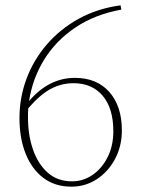

<svg xmlns="http://www.w3.org/2000/svg" viewBox="-20 -687 530 720"><path d="M250 -7Q292 -7 327 -31Q362 -55 383.5 -97.5Q405 -140 405 -195Q405 -281 365 -328Q325 -375 256 -375Q210 -375 170 -353.5Q130 -332 86 -281Q85 -272 85 -263Q85 -254 85 -245Q85 -180 104 -125.5Q123 -71 159.5 -39Q196 -7 250 -7ZM437 -198Q437 -139 411.5 -91Q386 -43 343 -15Q300 13 248 13Q186 13 142.5 -20Q99 -53 76 -111Q53 -169 53 -244Q53 -320 79 -390.5Q105 -461 154.5 -519Q204 -577 274 -616Q344 -655 432 -667L435 -651Q336 -633 263 -584Q190 -535 146 -464Q102 -393 89 -308Q163 -395 261 -395Q343 -395 390 -342Q437 -289 437 -198Z"/></svg>

Font: Source Serif Pro ExtraLight
Style: Regular
Weight: 200
Designer: Frank Grießhammer
Foundry: Adobe Systems Incorporated
Version: Version 3.001;hotconv 1.0.111;makeotfexe 2.5.65597